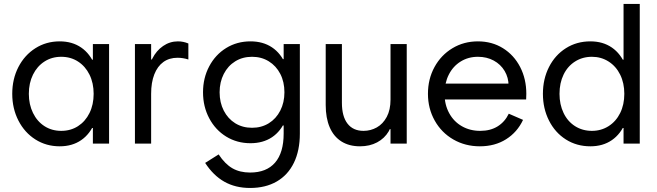

<svg xmlns="http://www.w3.org/2000/svg" viewBox="-20 -727 3324 972"><path d="M282.2 13.7Q213.9 13.7 159.2 -21Q104.5 -55.7 73.2 -116.7Q42 -177.7 42 -252Q42 -327.1 73.2 -387.7Q104.5 -448.2 159.2 -482.9Q213.9 -517.6 282.2 -517.6Q345.7 -517.6 391.1 -486.3Q436.5 -455.1 460.4 -395.5Q484.4 -335.9 484.4 -252L434.6 -424.8H496.1V-79.1H434.6L484.4 -252Q484.4 -168 460.4 -108.4Q436.5 -48.8 391.1 -17.6Q345.7 13.7 282.2 13.7ZM454.1 -252Q454.1 -306.6 433.1 -349.1Q412.1 -391.6 375 -415.5Q337.9 -439.5 290 -439.5Q242.2 -439.5 205.1 -415.5Q168 -391.6 147 -349.1Q126 -306.6 126 -252Q126 -198.2 147 -155.3Q168 -112.3 205.1 -88.4Q242.2 -64.5 290 -64.5Q337.9 -64.5 375 -88.4Q412.1 -112.3 433.1 -154.8Q454.1 -197.3 454.1 -252ZM450.2 0V-101.6L471.7 -252L450.2 -385.7V-503.9H532.2V0Z M663.1 -503.9H745.1V0H663.1ZM730.5 -341.8V-425.8H760.7L730.5 -341.8Q730.5 -389.6 751 -430.2Q771.5 -470.7 805.7 -494.1Q839.8 -517.6 880.9 -517.6Q908.2 -517.6 933.6 -506.8V-425.8Q906.2 -434.6 878.9 -434.6Q836.9 -434.6 807.1 -413.1Q777.3 -391.6 761.2 -350.6Q745.1 -309.6 745.1 -252Z M1248 -2Q1179.7 -2 1125 -35.6Q1070.3 -69.3 1039.1 -128.4Q1007.8 -187.5 1007.8 -259.8Q1007.8 -332 1039.1 -391.1Q1070.3 -450.2 1125 -483.9Q1179.7 -517.6 1248 -517.6Q1311.5 -517.6 1356.9 -487.3Q1402.3 -457 1426.3 -399.4Q1450.2 -341.8 1450.2 -259.8L1400.4 -427.7H1462.9V-91.8H1400.4L1450.2 -259.8Q1450.2 -178.7 1426.3 -120.6Q1402.3 -62.5 1356.9 -32.2Q1311.5 -2 1248 -2ZM1419.9 -259.8Q1419.9 -312.5 1398.9 -353Q1377.9 -393.6 1340.8 -416.5Q1303.7 -439.5 1255.9 -439.5Q1208 -439.5 1170.9 -416.5Q1133.8 -393.6 1112.8 -352.5Q1091.8 -311.5 1091.8 -259.8Q1091.8 -208 1112.8 -167Q1133.8 -126 1170.9 -103Q1208 -80.1 1255.9 -80.1Q1303.7 -80.1 1340.8 -103Q1377.9 -126 1398.9 -167Q1419.9 -208 1419.9 -259.8ZM1018.6 97.7 1086.9 54.7Q1119.1 103.5 1156.7 125Q1194.3 146.5 1246.1 146.5Q1329.1 146.5 1372.6 96.2Q1416 45.9 1416 -50.8V-118.2L1438.5 -252L1416 -402.3V-503.9H1498V-50.8Q1498 35.2 1467.8 97.2Q1437.5 159.2 1380.9 191.9Q1324.2 224.6 1246.1 224.6Q1171.9 224.6 1115.7 192.9Q1059.6 161.1 1018.6 97.7Z M2039.1 0H1957V-503.9H2039.1ZM1820.3 -64.5Q1856.4 -64.5 1887.7 -82Q1918.9 -99.6 1938 -135.3Q1957 -170.9 1957 -222.7L1968.8 -144.5V-73.2H1941.4L1968.8 -144.5Q1968.8 -97.7 1947.8 -62Q1926.8 -26.4 1889.2 -6.3Q1851.6 13.7 1802.7 13.7Q1747.1 13.7 1708 -11.2Q1668.9 -36.1 1648.9 -83Q1628.9 -129.9 1628.9 -195.3V-503.9H1710.9V-207Q1710.9 -137.7 1739.3 -101.1Q1767.6 -64.5 1820.3 -64.5Z M2146.5 -252Q2146.5 -327.1 2179.7 -387.7Q2212.9 -448.2 2270.5 -482.9Q2328.1 -517.6 2399.4 -517.6Q2470.7 -517.6 2526.4 -482.9Q2582 -448.2 2613.3 -387.7Q2644.5 -327.1 2644.5 -252Q2644.5 -242.2 2643.6 -223.6H2212.9V-303.7H2562.5L2554.7 -293Q2554.7 -334 2534.7 -367.7Q2514.6 -401.4 2479.5 -420.4Q2444.3 -439.5 2399.4 -439.5Q2350.6 -439.5 2312 -415.5Q2273.4 -391.6 2252 -349.1Q2230.5 -306.6 2230.5 -252Q2230.5 -197.3 2253.9 -154.3Q2277.3 -111.3 2318.4 -87.9Q2359.4 -64.5 2411.1 -64.5Q2462.9 -64.5 2499.5 -87.4Q2536.1 -110.4 2555.7 -151.4L2627.9 -120.1Q2598.6 -57.6 2542 -22Q2485.4 13.7 2409.2 13.7Q2335 13.7 2274.9 -21Q2214.8 -55.7 2180.7 -116.7Q2146.5 -177.7 2146.5 -252Z M3218.8 -707H3136.7V-385.7L3158.2 -252L3136.7 -101.6V0H3218.8ZM3121.1 -79.1H3182.6V-424.8H3121.1L3170.9 -252Q3170.9 -335.9 3147 -395.5Q3123 -455.1 3077.6 -486.3Q3032.2 -517.6 2968.8 -517.6Q2899.4 -517.6 2844.7 -482.9Q2790 -448.2 2759.3 -387.7Q2728.5 -327.1 2728.5 -252Q2728.5 -177.7 2759.3 -116.7Q2790 -55.7 2844.7 -21Q2899.4 13.7 2968.8 13.7Q3032.2 13.7 3077.6 -17.6Q3123 -48.8 3147 -108.4Q3170.9 -168 3170.9 -252ZM2812.5 -252Q2812.5 -306.6 2833 -349.1Q2853.5 -391.6 2891.1 -415.5Q2928.7 -439.5 2976.6 -439.5Q3023.4 -439.5 3061 -415.5Q3098.6 -391.6 3119.6 -349.1Q3140.6 -306.6 3140.6 -252Q3140.6 -197.3 3119.6 -154.8Q3098.6 -112.3 3061 -88.4Q3023.4 -64.5 2976.6 -64.5Q2928.7 -64.5 2891.1 -88.4Q2853.5 -112.3 2833 -155.3Q2812.5 -198.2 2812.5 -252Z"/></svg>

Font: Wanted Sans Std Variable
Style: Regular
Weight: 400
Designer: Original Design by Kil Hyung-jin and Kang Hanbin, Wanted Lab, Inc;
Foundry: Wanted Lab, Inc.
Version: Version 1.003;Glyphs 3.2 (3227)